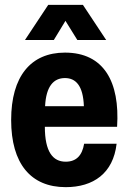

<svg xmlns="http://www.w3.org/2000/svg" viewBox="-20 -762 538 792"><path d="M83 -597H202L250 -676L299 -597H418L322 -742H179ZM251 10C365 10 447 -47 461 -169H327C319 -121 295 -95 251 -95C198 -95 165 -136 165 -239H463C475 -425 408 -545 248 -545C107 -545 26 -447 26 -267C26 -87 107 10 251 10ZM248 -440C293 -440 323 -408 326 -324H166C170 -406 201 -440 248 -440Z"/></svg>

Font: Mona Sans SemiCondensed
Style: Bold
Weight: 700
Width: 4
Designer: Deni Anggara
Foundry: GitHub
Version: Version 2.000